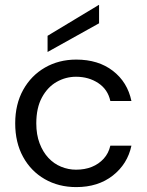

<svg xmlns="http://www.w3.org/2000/svg" viewBox="-20 -751 599 783"><path d="M291 12Q219 12 162.5 -20.5Q106 -53 74 -111.5Q42 -170 42 -248Q42 -326 74.5 -384.5Q107 -443 163.5 -475.5Q220 -508 291 -508Q381 -508 440.5 -462Q500 -416 516 -339H430Q420 -386 381 -412Q342 -438 290 -438Q248 -438 211 -417Q174 -396 151 -353.5Q128 -311 128 -248Q128 -202 141.5 -166.5Q155 -131 177.5 -107Q200 -83 229.5 -71Q259 -59 290 -59Q326 -59 354.5 -70.5Q383 -82 403 -104Q423 -126 430 -157H516Q500 -82 440 -35Q380 12 291 12ZM174 -539V-605L383 -731H384V-656Z"/></svg>

Font: DM Sans 28pt
Style: Regular
Weight: 400
Version: Version 4.004;gftools[0.9.30]